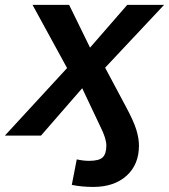

<svg xmlns="http://www.w3.org/2000/svg" viewBox="-47 -548 684 776"><path d="M285.2 -191.4 118.7 0H-27.3L224.1 -272.9L84.5 -528.3H232.4L316.9 -355.5L467.3 -528.3H616.2L377.9 -274.4L460.4 -119.6Q493.2 -59.1 503.9 -23.9Q514.6 11.2 514.6 40.5Q514.6 117.2 464.4 162.4Q414.1 207.5 330.1 207.5Q282.7 207.5 243.2 199.2L263.2 96.2Q290 102.1 313 102.1Q354 102.1 368.4 87.6Q382.8 73.2 382.8 40Q382.8 12.2 359.4 -34.7Z"/></svg>

Font: Cousine
Style: Bold Italic
Weight: 700
Italic angle: -12°
Monospace: yes
Designer: Steve Matteson
Foundry: Ascender Corporation
Version: Version 1.20